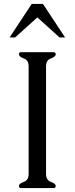

<svg xmlns="http://www.w3.org/2000/svg" viewBox="-20 -949 377 969"><path d="M212.4 -613.8V-71.8Q212.4 -39.6 236.8 -31Q261.2 -22.5 261.2 -10.3Q261.2 0 251 0H85.4Q75.7 0 75.7 -10.3Q75.7 -22.5 100.1 -31Q124.5 -39.6 124.5 -71.3V-613.8Q124.5 -645.5 100.1 -654.1Q75.7 -662.6 75.7 -675.3Q75.7 -685.5 85.9 -685.5H251Q261.2 -685.5 261.2 -675.3Q261.2 -662.6 236.8 -654.1Q212.4 -645.5 212.4 -613.8ZM28.3 -759.8 140.1 -929.2H196.8L308.6 -759.8H280.8L168.5 -861.3L56.2 -759.8Z"/></svg>

Font: Caudex
Style: Regular
Weight: 400
Version: Version 1.01